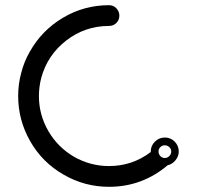

<svg xmlns="http://www.w3.org/2000/svg" viewBox="-20 -720 759 740"><path d="M400 -700Q304 -700 222.5 -651.5Q141 -603 95 -521Q73 -483 62 -440Q50 -396 50 -350Q50 -257 96.5 -175.5Q143 -94 225 -47Q306 0 400 0Q528 0 626 -83Q644 -87 656.5 -102.5Q669 -118 669 -136Q669 -158 653.5 -174Q638 -190 615.5 -190Q593 -190 577 -174Q561 -158 561 -136Q561 -135 561 -134Q490 -80 400 -80Q328 -80 265 -116Q202 -153 166 -215.5Q130 -278 130 -350Q130 -385 139 -420Q163 -508 235.5 -564Q308 -620 400 -620Q417 -620 428.5 -631.5Q440 -643 440 -659.5Q440 -676 428.5 -688Q417 -700 400 -700ZM598 -153Q605 -160 615 -160Q625 -160 632.5 -153Q640 -146 640 -136Q640 -126 632.5 -118.5Q625 -111 615 -111Q605 -111 598 -118.5Q591 -126 591 -136Q591 -146 598 -153Z"/></svg>

Font: Sakbunderan
Style: Regular
Weight: 400
Version: Version 1.00